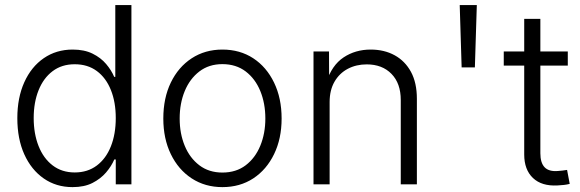

<svg xmlns="http://www.w3.org/2000/svg" viewBox="-20 -748 2352 779"><path d="M274.4 11.2Q208 11.2 157.5 -23.9Q106.9 -59.1 78.6 -121.8Q50.3 -184.6 50.3 -268.6Q50.3 -351.6 78.6 -414.3Q106.9 -477.1 157.7 -512Q208.5 -546.9 274.9 -546.9Q322.3 -546.9 355.7 -530.3Q389.2 -513.7 410.6 -488.3Q432.1 -462.9 443.4 -436H447.8V-727.5H513.2V0H449.7V-101.1H443.8Q432.1 -73.7 410.2 -48.1Q388.2 -22.5 355 -5.6Q321.8 11.2 274.4 11.2ZM283.2 -48.3Q335.4 -48.3 372.8 -76.4Q410.2 -104.5 429.9 -154.3Q449.7 -204.1 449.7 -269Q449.7 -333.5 429.9 -382.8Q410.2 -432.1 373 -459.7Q335.9 -487.3 283.2 -487.3Q230.5 -487.3 193.4 -459.2Q156.2 -431.2 136.5 -381.8Q116.7 -332.5 116.7 -269Q116.7 -205.6 136.5 -155.5Q156.2 -105.5 193.6 -76.9Q231 -48.3 283.2 -48.3Z M882.3 11.2Q812 11.2 757.8 -24.2Q703.6 -59.6 673.1 -122.6Q642.6 -185.5 642.6 -267.1Q642.6 -350.1 673.1 -413.1Q703.6 -476.1 757.8 -511.5Q812 -546.9 882.3 -546.9Q953.6 -546.9 1007.6 -511.5Q1061.5 -476.1 1092 -412.8Q1122.6 -349.6 1122.6 -267.1Q1122.6 -185.5 1092 -122.6Q1061.5 -59.6 1007.6 -24.2Q953.6 11.2 882.3 11.2ZM882.3 -47.9Q938 -47.9 976.8 -77.4Q1015.6 -106.9 1036.1 -156.7Q1056.6 -206.5 1056.6 -267.1Q1056.6 -328.6 1036.1 -378.7Q1015.6 -428.7 976.6 -458.3Q937.5 -487.8 882.3 -487.8Q827.6 -487.8 788.8 -458Q750 -428.2 729.5 -378.4Q709 -328.6 709 -267.1Q709 -206.1 729.5 -156.5Q750 -106.9 788.8 -77.4Q827.6 -47.9 882.3 -47.9Z M1317.4 -334V0H1252V-539.1H1314.9L1315.4 -413.1H1303.7Q1326.2 -483.4 1374 -515.1Q1421.9 -546.9 1483.9 -546.9Q1539.1 -546.9 1581.3 -523.7Q1623.5 -500.5 1647.5 -456.3Q1671.4 -412.1 1671.4 -347.2V0H1606V-342.3Q1606 -409.7 1568.4 -448.2Q1530.8 -486.8 1467.8 -486.8Q1425.3 -486.8 1391.1 -468.8Q1356.9 -450.7 1337.2 -416.5Q1317.4 -382.3 1317.4 -334Z M1853 -474.6 1845.2 -727.5H1914.6L1906.7 -474.6Z M2283.7 -539.1V-481.9H2023.9V-539.1ZM2106.9 -671.4H2172.4V-126Q2172.4 -87.4 2189.7 -69.3Q2207 -51.3 2243.2 -54.2Q2251 -54.7 2261.5 -55.9Q2272 -57.1 2280.8 -58.6L2291.5 -2Q2280.8 1 2267.6 2.4Q2254.4 3.9 2241.7 4.4Q2177.7 7.8 2142.3 -25.9Q2106.9 -59.6 2106.9 -121.1Z"/></svg>

Font: Inter 18pt Light
Style: Regular
Weight: 300
Designer: Rasmus Andersson
Foundry: rsms
Version: Version 4.001;git-66647c0bb